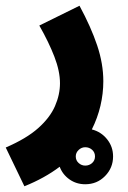

<svg xmlns="http://www.w3.org/2000/svg" viewBox="-56 -419 445 669"><path d="M29 230 -36 95Q36 64 77 27.5Q118 -9 135.5 -49Q153 -89 153 -129Q153 -171 133.5 -221.5Q114 -272 81 -330L221 -399Q261 -325 282.5 -261Q304 -197 304 -136Q304 -93 294 -50.5Q284 -8 264 32Q296 40 317 66Q338 92 338 126Q338 166 310 194.5Q282 223 241 223Q210 223 186 206Q162 189 152 162Q99 202 29 230ZM241 158Q255 158 265 149Q275 140 275 126Q275 112 265 103Q255 94 241 94Q228 94 218 103.5Q208 113 208 126Q208 140 218 149Q228 158 241 158Z"/></svg>

Font: Noto Sans Arabic UI Cn XBd
Style: Regular
Weight: 800
Width: 3
Designer: Monotype Design Team, Nadine Chahine and Nizar Qandah
Foundry: Monotype Imaging Inc.
Version: Version 2.010; ttfautohint (v1.8.4.7-5d5b)